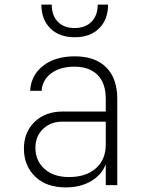

<svg xmlns="http://www.w3.org/2000/svg" viewBox="-20 -805 640 835"><path d="M266 10Q181 10 132.5 -37.5Q84 -85 84 -159Q84 -230 130.5 -275Q177 -320 253 -320H440V-375Q440 -443 404.5 -479Q369 -515 304 -515Q241 -515 202.5 -486Q164 -457 161 -410H111Q115 -478 167.5 -519Q220 -560 305 -560Q394 -560 442 -512Q490 -464 490 -375V0H440V-91Q423 -45 376.5 -17.5Q330 10 266 10ZM280 -35Q354 -35 397 -73Q440 -111 440 -177V-276H252Q200 -276 167 -244Q134 -212 134 -163Q134 -106 173.5 -70.5Q213 -35 280 -35ZM305 -643Q238 -643 199 -681.5Q160 -720 160 -785H205Q205 -738 231.5 -710.5Q258 -683 304 -683Q351 -683 378 -710.5Q405 -738 405 -785H450Q450 -720 411 -681.5Q372 -643 305 -643Z"/></svg>

Font: JetBrains Mono NL Thin
Style: Regular
Weight: 100
Monospace: yes
Designer: Philipp Nurullin, Konstantin Bulenkov
Foundry: JetBrains
Version: Version 2.305; ttfautohint (v1.8.4.7-5d5b)